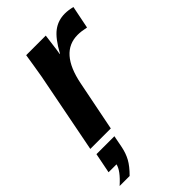

<svg xmlns="http://www.w3.org/2000/svg" viewBox="-241 -612 908 908"><g transform="rotate(-45 213.0 -158.0)"><path d="M412 -417Q380 -424 356 -424Q238 -424 204 -251L154 0H17L96 -405Q101 -434 106 -465Q111 -496 116 -528H247L236 -444L232 -420H234Q270 -486 304.5 -512Q339 -538 384 -538Q408 -538 435 -531ZM-9 222Q46 173 53 139H0L20 38H140L128 100Q121 134 106 161.5Q91 189 58 222Z"/></g></svg>

Font: Libra Sans Modern
Style: Bold Italic
Weight: 700
Italic angle: -12°
Foundry: Stefan Peev, Context Ltd
Version: Version 1.000